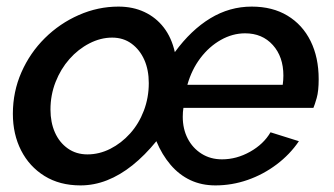

<svg xmlns="http://www.w3.org/2000/svg" viewBox="-20 -552 1012 582"><path d="M224 10Q161 10 115 -18.5Q69 -47 44 -96Q19 -145 19 -207Q19 -274 45 -333Q71 -392 116 -436.5Q161 -481 219 -506.5Q277 -532 339 -532Q383 -532 418 -515.5Q453 -499 476.5 -468.5Q500 -438 510 -394Q559 -461 617.5 -496.5Q676 -532 743 -532Q806 -532 851.5 -504.5Q897 -477 921.5 -427.5Q946 -378 946 -312Q946 -276 940 -255Q934 -234 930 -225H536Q535 -219 534.5 -212.5Q534 -206 534 -198Q534 -161 549 -132Q564 -103 591 -86Q618 -69 653 -69Q697 -69 738 -92Q779 -115 800 -151L886 -124Q859 -84 818.5 -53.5Q778 -23 730.5 -6.5Q683 10 633 10Q591 10 557 -6Q523 -22 497 -52.5Q471 -83 454 -124Q419 -81 381.5 -51Q344 -21 304.5 -5.5Q265 10 224 10ZM245 -84Q281 -84 314.5 -101Q348 -118 374.5 -147.5Q401 -177 416 -216.5Q431 -256 431 -300Q431 -340 417.5 -370.5Q404 -401 379 -419.5Q354 -438 320 -438Q285 -438 251 -420.5Q217 -403 190.5 -373Q164 -343 148.5 -303.5Q133 -264 133 -220Q133 -181 146.5 -150.5Q160 -120 185.5 -102Q211 -84 245 -84ZM837 -295Q838 -302 838.5 -309Q839 -316 839 -323Q839 -380 807 -415.5Q775 -451 723 -451Q685 -451 649.5 -431Q614 -411 587.5 -376Q561 -341 548 -295Z"/></svg>

Font: Raleway Thin SemiBold
Style: Italic
Weight: 600
Italic angle: -12°
Version: Version 4.026